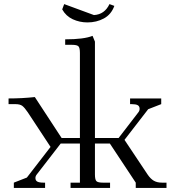

<svg xmlns="http://www.w3.org/2000/svg" viewBox="-20 -922 856 942"><path d="M22 -411.1V-439Q87.9 -439 150.9 -445.8L282.2 -245.1H372.1V-662.1Q372.1 -687 365 -694.6Q357.9 -702.1 333 -702.1H299.8V-729Q392.1 -729 434.1 -746.1L445.8 -717.8V-245.1H562L658.2 -370.1Q665 -378.4 665 -388.2Q665 -400.9 655.5 -406Q646 -411.1 626 -411.1H618.2V-439H771V-411.1L707 -386.2L590.8 -235.8L704.1 -65.9Q718.3 -44.9 734.4 -35.4Q750.5 -25.9 774.9 -25.9H796.9V0H646V-25.9L519 -217.8H445.8V-65.9Q445.8 -41 452.9 -33.4Q460 -25.9 484.9 -25.9H520V0H326.2V-25.9H372.1V-217.8H277.8L161.1 -66.9Q153.8 -58.1 153.8 -48.8Q153.8 -36.1 163.3 -31Q172.9 -25.9 192.9 -25.9H201.2V0H47.9V-25.9L111.8 -50.8L228 -201.2L116.2 -371.1Q100.6 -394 89.4 -402.6Q78.1 -411.1 55.2 -411.1ZM285.2 -876 294.9 -901.9 440.9 -848.1Q493.2 -851.1 517.1 -901.9L541 -893.1Q525.9 -851.1 489.7 -831.5Q453.6 -812 409.2 -812Q370.6 -812 336.9 -827.6Q303.2 -843.3 285.2 -876Z"/></svg>

Font: Dihjauti
Style: Regular
Weight: 400
Designer: T. Christopher White
Version: Version 3.0.0